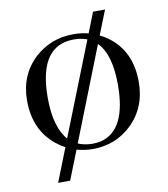

<svg xmlns="http://www.w3.org/2000/svg" viewBox="-91 -769 871 998"><g transform="rotate(-10 344.0 -270.5)"><path d="M346.7 -595.7Q227.5 -595.7 141.6 -517.6Q49.8 -431.6 49.8 -296.9Q49.8 -140.6 158.2 -54.7Q179.7 -37.1 204.1 -24.4L134.8 151.4H198.2L258.8 -2Q300.8 9.8 343.8 9.8Q461.9 9.8 546.9 -69.3Q638.7 -156.2 638.7 -293Q638.7 -455.1 524.4 -539.1Q502.9 -554.7 480.5 -565.4L531.2 -693.4H467.8L425.8 -585.9Q387.7 -595.7 346.7 -595.7ZM158.2 -293Q158.2 -545.9 315.4 -566.4Q330.1 -568.4 343.8 -568.4Q381.8 -568.4 414.1 -556.6L220.7 -67.4Q158.2 -137.7 158.2 -293ZM346.7 -17.6Q305.7 -17.6 270.5 -32.2L463.9 -523.4Q529.3 -458 529.3 -296.9Q529.3 -57.6 391.6 -22.5Q370.1 -17.6 346.7 -17.6Z"/></g></svg>

Font: Abhaya Libre Medium
Style: Regular
Weight: 500
Designer: Pushpananda Ekanayake, Sol Matas, Pathum Egodawatta
Foundry: Mooniak
Version: Version 1.050 ; ttfautohint (v1.6)